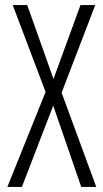

<svg xmlns="http://www.w3.org/2000/svg" viewBox="-20 -734 406 754"><path d="M358 0 222 -370 354 -714H296L190 -424L87 -714H30L159 -373L9 0H66L189 -319L299 0Z"/></svg>

Font: Noto Sans UI Condensed Light
Style: Regular
Weight: 300
Width: 3
Designer: Monotype Design Team
Foundry: Monotype Imaging Inc.
Version: Version 1.901